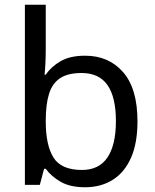

<svg xmlns="http://www.w3.org/2000/svg" viewBox="-20 -780 655 810"><path d="M173 -575Q173 -541 171.5 -511.5Q170 -482 168 -465H173Q196 -499 236 -522Q276 -545 339 -545Q439 -545 499.5 -475.5Q560 -406 560 -268Q560 -176 532.5 -114Q505 -52 455 -21Q405 10 339 10Q276 10 236 -13Q196 -36 173 -68H166L148 0H85V-760H173ZM324 -472Q267 -472 234 -450.5Q201 -429 187 -384.5Q173 -340 173 -271V-267Q173 -168 205.5 -115.5Q238 -63 326 -63Q398 -63 433.5 -116Q469 -169 469 -269Q469 -370 433.5 -421Q398 -472 324 -472Z"/></svg>

Font: hexutelugu05
Style: Book
Weight: 400
Designer: Jelle Bosma - Monotype Design Team
Foundry: Monotype Imaging Inc.
Version: Version 2.003